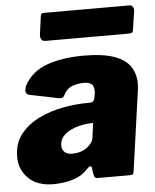

<svg xmlns="http://www.w3.org/2000/svg" viewBox="-54 -787 681 842"><g transform="rotate(-5 286.0 -366.0)"><path d="M296 -40Q271 -13 231 -1.5Q191 10 147 10Q77 10 38 -28Q-1 -66 -1 -123Q-1 -182 30.5 -222Q62 -262 112 -286.5Q162 -311 220 -321.5Q278 -332 330 -332H337Q356 -332 359 -352L362 -369Q363 -373 363 -376.5Q363 -380 363 -383Q363 -403 352 -412Q341 -421 318 -421Q294 -421 268.5 -412.5Q243 -404 227 -372Q224 -366 219 -364Q214 -362 201 -364L74 -390Q66 -392 61.5 -400.5Q57 -409 66 -432Q98 -491 165.5 -515.5Q233 -540 328 -540Q413 -540 462.5 -522Q512 -504 533 -472Q554 -440 554 -398Q554 -391 553.5 -384Q553 -377 552 -369L503 -21Q501 -6 498 -3Q495 0 481 0H344Q331 0 328 -9Q325 -18 323 -32L322 -44Q320 -66 296 -40ZM342 -230Q344 -239 343 -241Q342 -243 333 -242L319 -241Q304 -240 283 -235Q262 -230 242 -220Q222 -210 209 -194Q196 -178 196 -155Q196 -139 207 -127.5Q218 -116 240 -116Q263 -116 280 -122Q297 -128 307 -136Q317 -144 325.5 -155Q334 -166 335 -177ZM566 -718 554 -637Q553 -624 547.5 -621.5Q542 -619 527 -619H167Q154 -619 149 -627.5Q144 -636 145 -647L156 -728Q158 -738 160.5 -740Q163 -742 170 -742H549Q557 -742 562 -734Q567 -726 566 -718Z"/></g></svg>

Font: Libre Franklin Black
Style: Italic
Weight: 900
Italic angle: -8°
Designer: Pablo Impallari, Rodrigo Fuenzalida, Nhung Nguyen
Foundry: Impallari Type
Version: Version 3.000